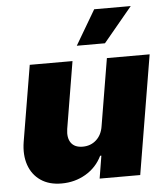

<svg xmlns="http://www.w3.org/2000/svg" viewBox="-54 -821 758 877"><g transform="rotate(-5 324.5 -383.0)"><path d="M397.7 -238.6 448.9 -545.5H644.9L554 0H367.9L384.9 -103.7H379.3Q354 -51.5 304.2 -22.2Q254.3 7.1 193.2 7.1Q136 7.1 97.7 -19.2Q59.3 -45.5 43.3 -91.6Q27.3 -137.8 36.9 -197.4L95.2 -545.5H291.2L240.1 -238.6Q234 -198.2 250.5 -175.1Q267 -152 304 -152Q340.6 -152 366.1 -175.1Q391.7 -198.2 397.7 -238.6ZM316.8 -613.6 410.5 -772.7H578.1L446 -613.6Z"/></g></svg>

Font: Inter UI Black
Style: Italic
Weight: 900
Italic angle: -9.39999°
Designer: Rasmus Andersson
Foundry: rsms
Version: 3.2;8d6f07862